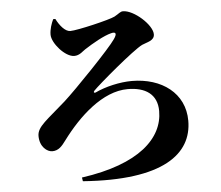

<svg xmlns="http://www.w3.org/2000/svg" viewBox="-56 -846 1113 968"><g transform="rotate(-5 500.0 -361.5)"><path d="M258 -773C275 -739 302 -706 328 -706C364 -706 529 -745 556 -759C580 -772 587 -782 601 -782C656 -782 746 -701 746 -653C746 -620 707 -616 683 -605C638 -584 449 -424 422 -395C416 -388 421 -383 428 -386C480 -411 554 -428 614 -428C766 -428 881 -343 881 -204C881 -36 731 84 325 54L322 35C615 -6 739 -128 739 -265C739 -351 679 -389 590 -389C463 -389 340 -274 254 -158C235 -132 217 -110 185 -110C159 -110 122 -137 122 -193C122 -240 174 -271 268 -355C327 -408 514 -602 543 -646C562 -673 556 -683 532 -677C495 -668 437 -635 394 -607C380 -598 364 -579 337 -579C291 -579 227 -653 227 -696C227 -723 237 -752 247 -773Z"/></g></svg>

Font: Noto Serif SC Black
Style: Regular
Weight: 900
Designer: Ryoko NISHIZUKA 西塚涼子 (kana & ideographs); Frank Grießhammer (Latin, Greek & Cyrillic); Wenlong ZHANG 张文龙 (bopomofo); San
Foundry: Adobe
Version: Version 2.001;hotconv 1.1.0;makeotfexe 2.6.0